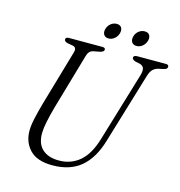

<svg xmlns="http://www.w3.org/2000/svg" viewBox="-123 -954 1007 1075"><g transform="rotate(15 381.0 -417.0)"><path d="M503.5 -201.5 624.5 -604Q631.5 -629.5 626.8 -643.8Q622 -658 602 -663.5L577 -668.5Q557.5 -675.5 557.5 -685.5Q557.5 -700 579 -700H745Q761.5 -700 761.5 -688Q761.5 -680.5 757.2 -676.5Q753 -672.5 740 -669L711.5 -663Q691.5 -658 679 -645.2Q666.5 -632.5 658 -603L536 -198Q504.5 -92 441.5 -39.5Q378.5 13 277 13Q187.5 13 145.2 -32Q103 -77 104 -144Q104 -173 114.2 -218.2Q124.5 -263.5 136.5 -305.5L230.5 -629Q239.5 -658.5 215 -664L181.5 -670Q163.5 -675.5 164 -687Q164 -700 185 -700H377Q394 -700 394 -688.5Q394 -676 372 -670.5L332.5 -663Q308.5 -657.5 300.5 -629.5L206.5 -305Q192 -252.5 184 -213.8Q176 -175 175.5 -146.5Q175 -85.5 209.2 -54Q243.5 -22.5 305.5 -22.5Q375 -22.5 425.5 -65.2Q476 -108 503.5 -201.5ZM397.5 -754.5Q378.5 -754.5 370 -767.5Q361.5 -780.5 366.5 -800.5Q372 -820 387.2 -832.8Q402.5 -845.5 422 -845.5Q441 -845.5 449.2 -832.8Q457.5 -820 452.5 -800.5Q447.5 -781 432.2 -767.8Q417 -754.5 397.5 -754.5ZM559.5 -754.5Q540.5 -754.5 532 -767.5Q523.5 -780.5 528.5 -800.5Q533.5 -820 549 -832.8Q564.5 -845.5 584 -845.5Q603.5 -845.5 611.8 -832.8Q620 -820 615 -800.5Q610 -781 594.8 -767.8Q579.5 -754.5 559.5 -754.5Z"/></g></svg>

Font: Fraunces 72pt S050 Light
Style: Italic
Weight: 300
Italic angle: -16°
Version: Version 1.000; ttfautohint (v1.8.3)